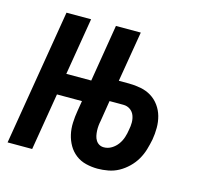

<svg xmlns="http://www.w3.org/2000/svg" viewBox="-84 -623 768 724"><g transform="rotate(15 300.0 -261.0)"><path d="M2 0 90 -530H186L149 -307H295L281 -223H135L98 0ZM355 8Q332 8 309.5 2.5Q287 -3 269.5 -16.5Q252 -30 241 -49Q230 -68 225 -90Q220 -112 221 -136Q222 -160 226 -183L283 -530H380L347 -333H387Q410 -333 433 -328.5Q456 -324 474.5 -312.5Q493 -301 506 -283Q519 -265 525 -243.5Q531 -222 531 -198.5Q531 -175 527 -152Q523 -132 517 -111.5Q511 -91 500 -72Q489 -53 472.5 -37Q456 -21 437 -10.5Q418 0 396.5 4Q375 8 355 8ZM357 -76Q373 -76 387 -84.5Q401 -93 410.5 -106Q420 -119 425 -134.5Q430 -150 432 -165Q435 -179 435 -193.5Q435 -208 430 -221Q425 -234 413.5 -242Q402 -250 387 -250H333L320 -169Q318 -160 317 -150Q316 -140 316.5 -130Q317 -120 319 -110.5Q321 -101 326 -93Q331 -85 339 -80.5Q347 -76 357 -76Z"/></g></svg>

Font: Iosevka Curly Medium Extended
Style: Italic
Weight: 500
Width: 7
Italic angle: -9°
Monospace: yes
Designer: Belleve Invis
Foundry: Belleve Invis
Version: Version 11.1.0; ttfautohint (v1.8.3)